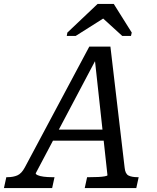

<svg xmlns="http://www.w3.org/2000/svg" viewBox="-76 -952 793 972"><path d="M196 -296H464L463 -240H172ZM402 -670 417 -665 105 -75Q104 -70 115 -65Q126 -60 145.5 -57.5Q165 -55 188 -55H200L188 0H-56L-44 -55H-38Q-10 -55 11.5 -64Q33 -73 50 -105L376 -716H483L555 -103Q558 -72 574.5 -63.5Q591 -55 621 -55H626L614 0H353L365 -55H378Q402 -55 422 -56Q442 -57 455 -59.5Q468 -62 468 -65ZM500 -932H418L265 -787L262 -770H307L481 -880L420 -882L543 -770H587L591 -787Z"/></svg>

Font: Roboto Serif
Style: Italic
Weight: 400
Italic angle: -10°
Designer: Greg Gazdowicz
Foundry: Commercial Type
Version: Version 1.008